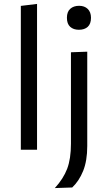

<svg xmlns="http://www.w3.org/2000/svg" viewBox="-20 -762 549 977"><path d="M86 0V-732L168.5 -742V0ZM259 195Q302.5 147.5 321.8 96.8Q341 46 341 -30.5V-496L424 -499V-19Q424 56 403.2 107.5Q382.5 159 347.5 192ZM381.5 -610.5Q354 -610.5 337.2 -625.5Q320.5 -640.5 320.5 -671.5Q320.5 -702 337.5 -717.2Q354.5 -732.5 382.5 -732.5Q410 -732.5 426.5 -716.5Q443 -700.5 443 -671.5Q443 -640.5 426.5 -625.5Q410 -610.5 381.5 -610.5Z"/></svg>

Font: Commissioner
Style: Regular
Weight: 400
Designer: Kostas Bartsokas
Foundry: Kostas Bartsokas
Version: Version 1.000; ttfautohint (v1.8.3)